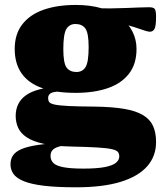

<svg xmlns="http://www.w3.org/2000/svg" viewBox="-20 -536 676 796"><path d="M295.5 240.5Q214 240.5 161.2 234Q108.5 227.5 78.2 215Q48 202.5 35.8 185Q23.5 167.5 23.5 145Q23.5 124 33.8 108.5Q44 93 68.8 82.2Q93.5 71.5 136.8 65Q180 58.5 246 55.5H304.5V61.5Q260.5 63.5 235.2 69Q210 74.5 199.8 84.2Q189.5 94 189.5 110Q189.5 128 201.2 139.8Q213 151.5 242.8 157.2Q272.5 163 325.5 163Q381 163 413.8 156.8Q446.5 150.5 460.5 139Q474.5 127.5 474.5 112.5Q474.5 101.5 469 94.2Q463.5 87 444.2 82.5Q425 78 384.5 75.5Q344 73 274.5 71.5Q205 70 160.2 60Q115.5 50 90.2 33Q65 16 55 -6.8Q45 -29.5 45 -56Q45.5 -111 87.8 -141.2Q130 -171.5 224.5 -177L230 -156.5Q199.5 -156 189.5 -149Q179.5 -142 179.5 -129.5Q179.5 -119.5 184 -113Q188.5 -106.5 206.5 -102.5Q224.5 -98.5 264 -96.5Q303.5 -94.5 373.5 -94Q445.5 -93 494.2 -84.8Q543 -76.5 572.2 -59.2Q601.5 -42 614.2 -14.5Q627 13 627 52Q627.5 110.5 590.8 152.8Q554 195 480.5 217.8Q407 240.5 295.5 240.5ZM294 -151Q211 -151 154.5 -171Q98 -191 69.5 -231.8Q41 -272.5 41 -333Q41 -395 72.8 -435.5Q104.5 -476 161.2 -495.8Q218 -515.5 294 -515.5Q353.5 -515.5 400.2 -502Q447 -488.5 479.5 -463.8Q512 -439 529 -405.5Q546 -372 546 -333Q546 -271 514.8 -230.5Q483.5 -190 426.8 -170.5Q370 -151 294 -151ZM297 -237.5Q322 -237.5 334.8 -258Q347.5 -278.5 347.5 -341Q347.5 -399 334 -417.8Q320.5 -436.5 292.5 -436.5Q268 -436.5 255.2 -415.8Q242.5 -395 242.5 -332.5Q242.5 -274.5 256 -256Q269.5 -237.5 297 -237.5ZM383.5 -458.5 372 -502.5Q405 -501 438.2 -501.2Q471.5 -501.5 501.8 -502.8Q532 -504 557 -505Q582 -506 598 -506Q616 -506 621.5 -499Q627 -492 627 -467.5Q627 -426.5 620.2 -415.5Q613.5 -404.5 601.5 -404.5Q593 -404.5 578 -409.8Q563 -415 538.5 -423Q514 -431 476.2 -440.5Q438.5 -450 383.5 -458.5Z"/></svg>

Font: Newsreader 9pt ExtraBold
Style: Regular
Weight: 800
Designer: Hugues Gentile
Foundry: Production Type
Version: Version 1.003